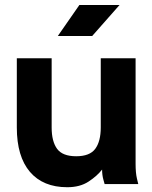

<svg xmlns="http://www.w3.org/2000/svg" viewBox="-20 -743 615 775"><path d="M188.5 -507.8V-228.5Q188.5 -172.4 210.4 -142.3Q232.4 -112.3 287.6 -112.3Q342.3 -112.3 364.5 -142.3Q386.7 -172.4 386.7 -228.5V-507.8H527.3V-82Q527.3 -44.9 532.7 -22.5Q538.1 0 538.1 0H402.3Q402.3 0 397.2 -18.3Q392.1 -36.6 392.1 -58.6Q372.1 -32.7 337.4 -10Q302.7 12.7 251.5 12.7Q153.8 12.7 100.8 -49.3Q47.9 -111.3 47.9 -228.5V-507.8ZM352.1 -597.7H213.4L300.3 -722.7H462.4Z"/></svg>

Font: Giphurs
Style: Bold
Weight: 700
Version: Version 0.920; ttfautohint (v1.8.4.7-5d5b)